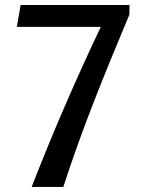

<svg xmlns="http://www.w3.org/2000/svg" viewBox="-20 -735 569 755"><path d="M46.4 -629.4 61 -715.3H489.3L488.8 -677.7Q451.2 -588.4 416.3 -502.9Q381.3 -417.5 348.6 -333.7Q315.9 -250 286.1 -167Q256.3 -84 229 0H104.5Q136.7 -82.5 169.2 -161.9Q201.7 -241.2 235.4 -318.8Q269 -396.5 304 -473.6Q338.9 -550.8 376.5 -629.4Z"/></svg>

Font: Proza Libre
Style: Medium
Weight: 500
Designer: Jasper de Waard
Foundry: Jasper de Waard
Version: Version 1.000; ttfautohint (v1.4.1.8-43bc)